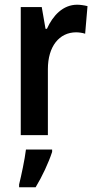

<svg xmlns="http://www.w3.org/2000/svg" viewBox="-20 -573 406 814"><path d="M307 -553C247 -553 204 -507 179 -451H173L157 -543H68V0H183V-280C183 -376 231 -436 303 -436C313 -436 330 -434 341 -430L351 -547C335 -551 319 -553 307 -553ZM201 71V61H90C85 103 70 173 61 209V221H131C159 175 186 117 201 71Z"/></svg>

Font: Noto Sans Sinhala UI Condensed SemiBold
Style: Regular
Weight: 600
Width: 3
Designer: Jelle Bosma - Monotype Design Team
Foundry: Monotype Imaging Inc.
Version: Version 2.006